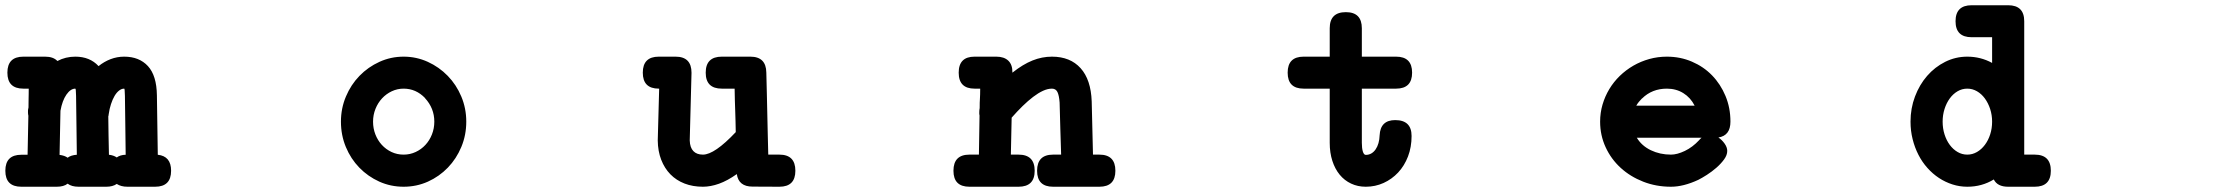

<svg xmlns="http://www.w3.org/2000/svg" viewBox="-36 -667 8484 733"><path d="M191.4 -75.7Q210.9 -73.2 222.2 -64.9Q234.9 -74.7 257.3 -76.2Q256.3 -132.3 255.9 -188.7Q255.4 -245.1 254.4 -301.3Q253.9 -315.9 253.4 -322.3Q252.9 -328.6 251.5 -328.6Q233.4 -328.6 217.5 -305.7Q201.7 -282.7 194.8 -244.1Q193.8 -203.1 193.1 -160.2Q192.4 -117.2 191.4 -75.7ZM379.9 -76.2Q397.9 -74.2 409.7 -65.9Q422.9 -75.7 443.8 -76.2Q442.9 -132.3 442.4 -188.7Q441.9 -245.1 440.9 -301.3Q440.4 -315.9 439.9 -322.3Q439.5 -328.6 438 -328.6Q428.2 -328.6 418.7 -321.3Q409.2 -314 401.4 -300.8Q393.6 -287.6 387.7 -269.5Q381.8 -251.5 378.9 -230.5Q378.4 -228 378.4 -226.1Q378.4 -224.1 377.4 -222.7Q377.9 -186 378.4 -149.4Q378.9 -112.8 379.9 -76.2ZM53.2 -328.6Q-7.8 -328.6 -7.8 -389.6Q-7.8 -450.7 53.2 -450.7H136.2Q167.5 -450.7 183.1 -434.1Q214.4 -450.7 251.5 -450.7Q307.1 -450.7 340.3 -414.6Q361.3 -431.6 386.2 -441.2Q411.1 -450.7 438 -450.7Q495.6 -450.7 528.8 -414.6Q562 -378.4 563 -303.2L566.4 -76.2Q617.2 -70.8 617.2 -15.1Q617.2 45.9 556.2 45.9H450.7Q425.8 45.9 409.7 35.2Q394.5 45.9 369.6 45.9H264.2Q237.3 45.9 222.2 34.2Q207.5 45.9 180.7 45.9H45.4Q-15.6 45.9 -15.6 -15.1Q-15.6 -76.2 45.4 -76.2H69.3Q70.3 -114.3 70.8 -150.1Q71.3 -186 72.3 -225.1Q70.8 -231 70.8 -238.8Q70.8 -243.7 71 -247.6Q71.3 -251.5 72.8 -256.8Q72.8 -268.6 73 -276.6Q73.2 -284.7 73.2 -292Q73.2 -299.3 73.5 -307.6Q73.7 -315.9 73.7 -328.6Z M1504.9 -450.7Q1553.7 -450.7 1597.2 -430.9Q1640.6 -411.1 1673.3 -377.4Q1706.1 -343.8 1725.1 -298.6Q1744.1 -253.4 1744.1 -202.6Q1744.1 -151.4 1725.3 -106.2Q1706.5 -61 1673.8 -27.1Q1641.1 6.8 1597.7 26.4Q1554.2 45.9 1504.9 45.9Q1455.6 45.9 1412.1 26.4Q1368.7 6.8 1335.9 -26.9Q1303.2 -60.5 1284.4 -105.7Q1265.6 -150.9 1265.6 -202.6Q1265.6 -253.4 1284.7 -298.6Q1303.7 -343.8 1336.4 -377.4Q1369.1 -411.1 1412.6 -430.9Q1456.1 -450.7 1504.9 -450.7ZM1586.9 -292.5Q1552.2 -328.6 1504.9 -328.6Q1481 -328.6 1459.7 -318.6Q1438.5 -308.6 1422.6 -291.5Q1406.7 -274.4 1397.5 -251.5Q1388.2 -228.5 1388.2 -202.6Q1388.2 -176.8 1397 -154.1Q1405.8 -131.3 1421.6 -114Q1437.5 -96.7 1458.7 -86.7Q1480 -76.7 1504.9 -76.7Q1529.3 -76.7 1550.8 -86.7Q1572.3 -96.7 1588.1 -113.8Q1604 -130.9 1613 -153.8Q1622.1 -176.8 1622.1 -202.6Q1622.1 -253.9 1586.4 -292.5Z M2479 -328.6Q2418 -328.6 2418 -389.6Q2418 -450.7 2479 -450.7H2543Q2604 -450.7 2604 -389.2L2597.2 -130.9Q2598.1 -103.5 2611.1 -90.1Q2624 -76.7 2647.5 -76.7Q2691.9 -76.7 2772.9 -162.6Q2772.5 -185.5 2772 -205.3Q2771.5 -225.1 2770.8 -244.4Q2770 -263.7 2769.5 -283.9Q2769 -304.2 2768.6 -328.6H2719.7Q2658.2 -328.6 2658.2 -389.6Q2658.2 -450.7 2719.7 -450.7H2828.6Q2888.7 -450.7 2889.6 -390.1Q2890.6 -347.7 2891.6 -309.3Q2892.6 -271 2893.3 -233.4Q2894 -195.8 2895 -157.5Q2896 -119.1 2897 -76.7H2939.5Q3000.5 -76.7 3000.5 -15.1Q3000.5 45.9 2939.5 45.9L2836.9 45.4Q2783.7 45.4 2776.9 -2.4Q2741.2 22.9 2709 34.4Q2676.8 45.9 2647.5 45.9Q2608.9 45.9 2577.4 33.7Q2545.9 21.5 2523.4 -1.5Q2501 -24.4 2488.3 -57.1Q2475.6 -89.8 2475.1 -130.9L2480.5 -328.6Z M3684.6 -328.6Q3624 -328.6 3624 -389.6Q3624 -450.7 3684.6 -450.7H3767.6Q3797.4 -450.7 3813.5 -435.3Q3829.6 -419.9 3829.1 -389.6Q3869.1 -421.4 3905.5 -436Q3941.9 -450.7 3980 -450.7Q4049.8 -450.7 4089.4 -406.7Q4128.9 -362.8 4131.8 -279.8L4136.7 -76.7H4161.1Q4222.2 -76.7 4222.2 -15.1Q4222.2 45.9 4161.1 45.9H3984.4Q3923.3 45.9 3923.3 -15.1Q3923.3 -76.7 3984.4 -76.7H4015.1Q4013.7 -127 4012 -176.3Q4010.3 -225.6 4009.3 -275.9Q4007.3 -302.7 4001 -315.7Q3994.6 -328.6 3980 -328.6Q3963.9 -328.6 3945.8 -320.3Q3927.7 -312 3908.2 -297.1Q3888.7 -282.2 3867.9 -262Q3847.2 -241.7 3826.2 -217.8Q3825.7 -197.8 3825.4 -181.2Q3825.2 -164.6 3824.7 -148.4Q3824.2 -132.3 3824 -115Q3823.7 -97.7 3823.2 -76.7H3852.5Q3914.1 -76.7 3914.1 -15.1Q3914.1 45.9 3852.5 45.9H3665Q3604 45.9 3604 -15.1Q3604 -76.7 3665 -76.7H3701.2Q3702.1 -114.3 3702.4 -151.1Q3702.6 -188 3703.6 -226.1Q3702.6 -229 3702.6 -231.7Q3702.6 -234.4 3702.6 -237.3V-239.3Q3702.6 -247.1 3704.1 -254.4Q3704.1 -266.6 3704.3 -274.9Q3704.6 -283.2 3705.1 -290.8Q3705.6 -298.3 3705.8 -306.9Q3706.1 -315.4 3706.1 -328.6Z M4940.9 -328.6Q4879.9 -328.6 4879.9 -389.6Q4879.9 -450.7 4940.9 -450.7H5040.5V-559.1Q5040.5 -620.6 5102.1 -620.6Q5163.1 -620.6 5163.1 -559.1V-450.7H5293.9Q5355 -450.7 5355 -389.6Q5355 -328.6 5293.9 -328.6H5163.1V-121.6Q5163.1 -101.1 5167 -88.4Q5170.9 -75.7 5178.2 -75.7Q5189.9 -75.7 5199.5 -81.3Q5209 -86.9 5215.8 -96.9Q5222.7 -106.9 5226.6 -120.6Q5230.5 -134.3 5231 -150.4Q5233.9 -208.5 5290.5 -208.5Q5353 -208.5 5353 -147.9Q5353 -105.5 5339.4 -69.8Q5325.7 -34.2 5301.8 -8.5Q5277.8 17.1 5246.1 31.5Q5214.4 45.9 5178.2 45.9Q5147.5 45.9 5122.1 33.9Q5096.7 22 5078.6 0Q5060.5 -22 5050.5 -53Q5040.5 -84 5040.5 -121.6V-328.6Z M6450.2 -131.3Q6454.6 -136.7 6460 -141.1H6212.9Q6231.4 -110.4 6266.4 -93.5Q6301.3 -76.7 6343.3 -76.7Q6366.7 -76.7 6396.2 -90.8Q6425.8 -105 6450.7 -131.8ZM6570.3 -202.6Q6570.3 -149.4 6524.4 -142.1Q6538.1 -132.8 6548.1 -118.7Q6558.1 -104.5 6558.1 -90.8Q6558.1 -74.7 6545.9 -58.1Q6533.7 -41.5 6516.6 -26.6Q6499.5 -11.7 6480.5 0.5Q6461.4 12.7 6447.8 19.5Q6391.1 45.9 6343.3 45.9Q6286.6 45.9 6237.3 26.6Q6188 7.3 6151.4 -26.1Q6114.7 -59.6 6093.8 -105Q6072.8 -150.4 6072.8 -202.6Q6072.8 -236.3 6082 -267.8Q6091.3 -299.3 6107.9 -326.9Q6124.5 -354.5 6147.9 -377.2Q6171.4 -399.9 6199.7 -416.3Q6228 -432.6 6260.5 -441.7Q6293 -450.7 6327.6 -450.7Q6378.9 -450.7 6423.3 -431.6Q6467.8 -412.6 6500.2 -379.2Q6532.7 -345.7 6551.5 -300.5Q6570.3 -255.4 6570.3 -202.6ZM6232.9 -291.5Q6226.1 -284.7 6220.7 -278.1Q6215.3 -271.5 6210.9 -263.7H6433.6Q6418 -294.4 6390.4 -311.5Q6362.8 -328.6 6327.6 -328.6Q6271 -328.6 6232.9 -291Z M7491.2 -524.9Q7429.7 -524.9 7429.7 -585.9Q7429.7 -647 7491.2 -647H7630.4Q7691.9 -647 7691.9 -585.9V-76.7H7731.9Q7793.5 -76.7 7793.5 -15.1Q7793.5 45.9 7731.9 45.9H7630.4Q7589.4 45.9 7575.7 18.1Q7530.3 45.9 7474.6 45.9Q7445.3 45.9 7418 37.1Q7390.6 28.3 7366.5 12.5Q7342.3 -3.4 7322.3 -25.9Q7302.2 -48.3 7288.1 -75.9Q7273.9 -103.5 7265.9 -135.5Q7257.8 -167.5 7257.8 -202.6Q7257.8 -253.4 7274.9 -298.6Q7292 -343.8 7321.3 -377.4Q7350.6 -411.1 7390.1 -430.9Q7429.7 -450.7 7474.6 -450.7Q7525.4 -450.7 7569.3 -426.8V-524.9ZM7474.6 -328.6Q7454.6 -328.6 7437.5 -318.6Q7420.4 -308.6 7407.7 -291.3Q7395 -273.9 7387.7 -251Q7380.4 -228 7380.4 -202.6Q7380.4 -176.8 7387.7 -153.8Q7395 -130.9 7407.7 -113.8Q7420.4 -96.7 7437.5 -86.7Q7454.6 -76.7 7474.6 -76.7Q7494.1 -76.7 7511.5 -86.7Q7528.8 -96.7 7541.7 -114Q7554.7 -131.3 7562 -154.1Q7569.3 -176.8 7569.3 -202.6Q7569.3 -228 7561.8 -251Q7554.2 -273.9 7541.5 -291.3Q7528.8 -308.6 7511.5 -318.6Q7494.1 -328.6 7474.6 -328.6Z"/></svg>

Font: Erica Type
Style: Bold Italic
Weight: 700
Monospace: yes
Designer: Peter Wiegel
Foundry: Peter Wiegel
Version: Version 1.000 2010 initial release